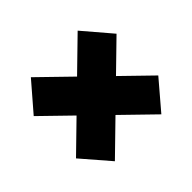

<svg xmlns="http://www.w3.org/2000/svg" viewBox="-100 -621 618 618"><g transform="rotate(45 209.0 -312.0)"><path d="M400.5 -206.5 305.5 -124.5 18.5 -419 114 -500.5ZM18 -206.5 304 -500.5 399.5 -419 113 -124.5Z"/></g></svg>

Font: Anek Odia SemiCondensed ExtraBold
Style: Regular
Weight: 800
Width: 4
Designer: Yesha Goshar & Mahesh Sahu (Odia), Yesha Goshar (Latin)
Foundry: Ek Type
Version: Version 1.003